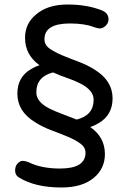

<svg xmlns="http://www.w3.org/2000/svg" viewBox="-20 -728 569 851"><path d="M155 -439Q91 -485 91 -560Q91 -624 140 -664Q191 -708 279.5 -708Q368 -708 434 -681Q461 -669 461 -642Q461 -626 448.5 -614Q436 -602 424 -602Q412 -602 396 -608Q355 -624 290 -624Q177 -624 177 -554Q177 -529 199.5 -513Q222 -497 255.5 -483Q289 -469 328 -454.5Q367 -440 400 -419Q479 -370 479 -292Q479 -218 417 -182Q399 -171 380 -165Q445 -120 445 -45Q445 19 396 60Q345 103 252 103Q135 103 63 58Q47 48 47 28Q47 8 58 -3.5Q69 -15 80 -15Q92 -15 107 -9Q163 19 246 19Q359 19 359 -51Q359 -75 336.5 -91.5Q314 -108 280.5 -122Q247 -136 208 -150.5Q169 -165 136 -186Q57 -234 57 -313Q57 -387 118 -422Q136 -433 155 -439ZM215 -407Q141 -388 141 -319Q141 -276 199 -247Q225 -234 256.5 -222.5Q288 -211 320 -198Q395 -217 395 -286Q395 -328 336 -358Q311 -371 278.5 -382Q246 -393 215 -407Z"/></svg>

Font: Varela Round
Style: Regular
Weight: 400
Designer: Joe Prince
Foundry: Joe Prince
Version: Version 1.000